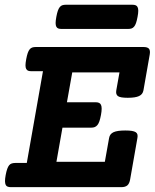

<svg xmlns="http://www.w3.org/2000/svg" viewBox="-20 -774 640 794"><path d="M157.7 -479.5H110.4Q102.1 -479.5 96.7 -481.4Q91.3 -483.4 88.4 -488.8Q85.4 -494.1 85.4 -503.9Q85.4 -513.7 88.4 -529.3Q91.3 -544.9 94.7 -554.7Q98.1 -564.5 102.8 -570.1Q107.4 -575.7 113.5 -577.6Q119.6 -579.6 127.9 -579.6H573.2Q590.3 -579.6 596.2 -572.3Q602.1 -564.9 599.1 -547.9L573.2 -400.4Q570.3 -383.8 554.9 -376.7Q539.6 -369.6 508.3 -369.6Q477.1 -369.6 467.5 -376.7Q458 -383.8 460.9 -400.4L474.1 -474.6H278.8L256.8 -351.1H376Q384.3 -351.1 389.6 -348.6Q395 -346.2 397.7 -340.3Q400.4 -334.5 400.4 -324.2Q400.4 -314 397.5 -298.3Q394.5 -282.7 391.1 -272.7Q387.7 -262.7 382.8 -256.8Q377.9 -251 371.8 -248.5Q365.7 -246.1 357.4 -246.1H238.3L213.4 -105H413.6L431.2 -203.6Q434.1 -220.2 449.5 -227.3Q464.8 -234.4 498 -234.4Q514.6 -234.4 525.1 -232.7Q535.6 -231 541.3 -227.3Q546.9 -223.6 548.3 -217.8Q549.8 -211.9 548.3 -203.6L518.1 -31.7Q515.1 -14.6 506.6 -7.3Q498 0 481 0H25.9Q17.6 0 12 -2Q6.3 -3.9 3.7 -9.3Q1 -14.6 0.7 -24.4Q0.5 -34.2 3.4 -49.8Q6.3 -65.4 9.8 -75.2Q13.2 -85 17.8 -90.6Q22.5 -96.2 28.8 -98.1Q35.2 -100.1 43.5 -100.1H90.8ZM526.9 -754.4Q535.2 -754.4 540.5 -752.4Q545.9 -750.5 548.8 -744.9Q551.8 -739.3 551.8 -729.5Q551.8 -719.7 548.8 -704.1Q545.9 -688.5 542.5 -678.7Q539.1 -668.9 534.4 -663.6Q529.8 -658.2 523.7 -656.2Q517.6 -654.3 509.3 -654.3H234.9Q226.6 -654.3 221.2 -656.2Q215.8 -658.2 212.9 -663.6Q210 -668.9 210 -678.7Q210 -688.5 212.9 -704.1Q215.8 -719.7 219.2 -729.5Q222.7 -739.3 227.3 -744.9Q231.9 -750.5 238 -752.4Q244.1 -754.4 252.4 -754.4Z"/></svg>

Font: Courier Prime
Style: Bold Italic
Weight: 700
Monospace: yes
Designer: Alan Dague-Greene
Foundry: Quote-Unquote Apps
Version: Version 1.202